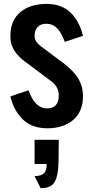

<svg xmlns="http://www.w3.org/2000/svg" viewBox="-20 -654 468 992"><path d="M221.2 193.4H158.7V68.4H283.7Q283.2 190.4 280.3 219.7Q274.4 275.4 254.4 296.9Q234.4 318.4 189.9 318.4L158.7 255.9Q192.4 255.9 207 241.2Q221.7 226.6 221.2 193.4ZM127.4 -187.5Q161.1 -93.8 222.7 -93.8Q284.2 -93.8 283.7 -163.1Q283.7 -199.7 252.4 -228.5L127.4 -322.3Q58.6 -368.7 41 -419.9Q33.2 -442.4 33.7 -468.8Q34.2 -548.8 85 -591.3Q135.7 -633.8 221.2 -633.8Q335 -633.8 385.7 -532.2Q400.4 -503.9 408.7 -468.8L314.9 -437.5Q290.5 -503.9 255.9 -522.5Q240.2 -531.2 215.8 -531.2Q191.4 -531.2 174.8 -514.6Q158.2 -498 158.7 -468.8Q158.7 -439.5 189.9 -416L314.9 -322.3Q384.3 -267.6 401.4 -209.5Q408.7 -184.6 408.7 -156.2Q408.2 -76.2 357.4 -33.7Q306.6 8.8 225.6 8.8Q144.5 8.8 97.7 -37.1Q50.8 -83 33.7 -156.2Z"/></svg>

Font: Oswald-Regular
Style: Regular
Weight: 400
Designer: vernon adams
Foundry: vernon adams
Version: Version 2.002; ttfautohint (v0.92.18-e454-dirty) -l 8 -r 50 